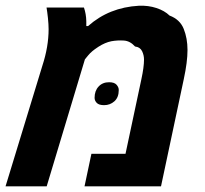

<svg xmlns="http://www.w3.org/2000/svg" viewBox="-43 -659 725 679"><path d="M-23.4 0 106.9 -426.8Q128.9 -494.1 128.9 -555.7Q128.9 -572.3 126.5 -595.5Q124 -618.7 121.6 -632.3H253.9Q261.7 -609.4 262.2 -584Q262.7 -573.7 262.2 -566.9H268.6Q342.8 -632.8 448.2 -638.7Q481.4 -640.1 510.3 -630.6Q539.1 -621.1 556.6 -604Q593.3 -590.3 606.7 -556.9Q620.1 -523.4 620.1 -482.4Q620.1 -439.9 606.9 -378.9L526.4 0H255.9L280.3 -115.2H400.9L457 -378.9Q466.3 -421.9 466.3 -448.2Q466.3 -463.9 459.5 -478Q452.6 -492.2 434.6 -494.6Q417 -514.2 395 -515.6Q373 -517.1 351.1 -513.2Q328.6 -508.8 304.7 -493.4Q280.8 -478 269 -463.4L257.3 -449.2L122.1 0ZM325.2 -287.1Q306.6 -287.1 299.1 -295.2Q291.5 -303.2 291.5 -313Q291.5 -337.9 305.7 -353Q319.8 -368.2 342.8 -368.2Q361.3 -368.2 369.1 -359.4Q377 -350.6 377 -340.8Q377 -314.5 361.6 -300.8Q346.2 -287.1 325.2 -287.1Z"/></svg>

Font: Open Sans
Style: Bold Italic
Weight: 700
Italic angle: -12°
Designer: Monotype Design Team
Foundry: Monotype Imaging Inc.
Version: Version 3.003; ttfautohint (v1.8.4)